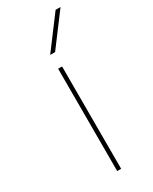

<svg xmlns="http://www.w3.org/2000/svg" viewBox="-196 -798 674 845"><g transform="rotate(-30 141.0 -375.0)"><path d="M156 -590H131L251 -750H276ZM131 0V-520H151V0Z"/></g></svg>

Font: M PLUS 1p Thin
Style: Regular
Weight: 250
Version: Version 1.062